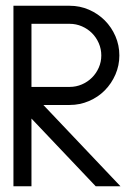

<svg xmlns="http://www.w3.org/2000/svg" viewBox="-20 -650 458 670"><path d="M26.9 0V-629.9H223.1Q258.8 -629.9 290.3 -616.2Q321.8 -602.5 345.5 -578.9Q369.1 -555.2 382.8 -523.7Q396.5 -492.2 396.5 -456.5Q396.5 -421.4 382.8 -389.9Q369.1 -358.4 345.7 -334.7Q322.3 -311 290.5 -297.4Q258.8 -283.7 223.1 -283.7H131.3L400.4 0H314L89.8 -236.3V0ZM89.8 -566.9V-346.7H223.1Q245.6 -346.7 265.9 -355.5Q286.1 -364.3 301 -379.2Q315.9 -394 324.7 -414.1Q333.5 -434.1 333.5 -456.5Q333.5 -479 324.7 -499.3Q315.9 -519.5 301 -534.4Q286.1 -549.3 265.9 -558.1Q245.6 -566.9 223.1 -566.9Z"/></svg>

Font: Fibel Sued LRS
Style: Regular
Weight: 400
Designer: Peter Wiegel
Foundry: Peter Wiegel
Version: Version 000.000